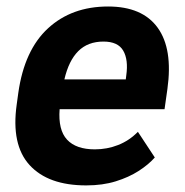

<svg xmlns="http://www.w3.org/2000/svg" viewBox="-20 -558 567 588"><path d="M492.7 -285.6 483.9 -223.6H162.6Q157.7 -160.2 185.3 -130.4Q212.9 -100.6 270.5 -100.6Q308.1 -100.6 342 -114Q376 -127.4 402.3 -154.3L454.1 -75.7Q434.6 -53.7 404.5 -34.4Q374.5 -15.1 334.5 -2.7Q294.4 9.8 244.1 9.8Q127.4 9.8 70.6 -52.5Q13.7 -114.7 31.2 -238.3L36.1 -273.9Q54.7 -404.8 127.2 -471.4Q199.7 -538.1 311 -538.1Q416 -538.1 462.9 -473.1Q509.8 -408.2 492.7 -285.6ZM365.2 -314.9 366.7 -327.1Q373.5 -375 357.4 -402.8Q341.3 -430.7 296.9 -430.7Q249 -430.7 219.7 -401.4Q190.4 -372.1 177.2 -314.9Z"/></svg>

Font: Robert Sans ExtraBold
Style: Italic
Weight: 800
Italic angle: -8°
Designer: Christian Robertson (extended by Adam Twardoch)
Foundry: Google
Version: Version 12.135;April 2, 2019;FontCreator 11.5.0.2425 64-bit;